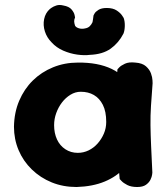

<svg xmlns="http://www.w3.org/2000/svg" viewBox="-20 -750 668 770"><path d="M287 0Q233 0 187.5 -18.5Q142 -37 107.5 -70.5Q73 -104 54.5 -148Q36 -192 36 -242Q37 -299 57 -346Q77 -393 111.5 -427Q146 -461 192.5 -480Q239 -499 292 -499Q373 -500 428 -473.5Q483 -447 511.5 -391.5Q540 -336 540 -250Q540 -200 525 -155.5Q510 -111 479 -76.5Q448 -42 400 -22Q352 -2 287 0ZM292 -137Q315 -137 335.5 -147Q356 -157 371.5 -174.5Q387 -192 396.5 -214Q406 -236 406 -261Q406 -303 392.5 -329.5Q379 -356 356.5 -369Q334 -382 304 -382Q282 -382 262.5 -370Q243 -358 228.5 -339Q214 -320 205.5 -296.5Q197 -273 197 -248Q197 -216 208.5 -191Q220 -166 242 -151.5Q264 -137 292 -137ZM530 0Q506 0 490.5 -8Q475 -16 467.5 -24Q460 -32 460 -32Q453 -105 448 -175Q443 -245 443.5 -318.5Q444 -392 451 -472Q451 -472 458 -479.5Q465 -487 481 -494.5Q497 -502 523 -499Q551 -497 565.5 -484Q580 -471 585.5 -455.5Q591 -440 591.5 -428Q592 -416 592 -416Q588 -365 585.5 -325.5Q583 -286 583.5 -248Q584 -210 586 -165Q588 -120 591 -58Q591 -58 590 -49.5Q589 -41 583.5 -29.5Q578 -18 565.5 -9Q553 0 530 0ZM340 -530Q319 -527 290 -531Q261 -535 233.5 -547Q206 -559 187 -580Q168 -599 160 -624Q152 -649 157 -673.5Q162 -698 180 -714Q180 -714 187 -719Q194 -724 206 -728Q218 -732 234 -728Q257 -724 267 -712Q277 -700 279 -690Q281 -680 281 -680Q277 -671 277.5 -663.5Q278 -656 281 -647Q285 -640 296.5 -636.5Q308 -633 321 -636Q333 -638 340 -645Q347 -652 351 -661Q352 -666 353 -672.5Q354 -679 355 -688Q355 -688 359 -695.5Q363 -703 375 -710.5Q387 -718 408 -718Q433 -718 448 -708Q463 -698 469.5 -688Q476 -678 476 -678Q481 -664 480.5 -645.5Q480 -627 475 -615Q456 -578 424 -555Q392 -532 340 -530Z"/></svg>

Font: Sour Gummy
Style: Bold
Weight: 700
Designer: Stefie Justprince
Foundry: Eifetstype
Version: Version 1.000